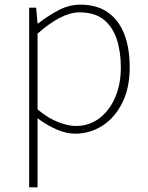

<svg xmlns="http://www.w3.org/2000/svg" viewBox="-20 -560 635 823"><path d="M105 243V-527H135L141 -459H143Q182 -490 228.5 -515Q275 -540 324 -540Q396 -540 443 -506.5Q490 -473 513 -413Q536 -353 536 -271Q536 -182 503.5 -118Q471 -54 418 -20.5Q365 13 302 13Q265 13 224 -4.5Q183 -22 141 -53V46V243ZM305 -20Q361 -20 404.5 -52Q448 -84 473 -141Q498 -198 498 -271Q498 -338 480.5 -391.5Q463 -445 424.5 -476Q386 -507 321 -507Q281 -507 236 -483.5Q191 -460 141 -416V-91Q188 -52 231 -36Q274 -20 305 -20Z"/></svg>

Font: Noto Sans KR Thin
Style: Regular
Weight: 100
Designer: Ryoko NISHIZUKA 西塚涼子 (kana, bopomofo & ideographs); Paul D. Hunt (Latin, Greek & Cyrillic); Sandoll Communications 산돌커뮤니
Foundry: Adobe
Version: Version 2.004-H2;hotconv 1.0.118;makeotfexe 2.5.65603